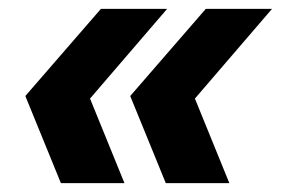

<svg xmlns="http://www.w3.org/2000/svg" viewBox="-20 -481 632 432"><path d="M356 -461 154 -226 157 -322 260 -69H117L37 -265L207 -461ZM592 -461 390 -226 393 -322 496 -69H353L273 -265L443 -461Z"/></svg>

Font: Kantumruy Pro
Style: Italic
Weight: 400
Italic angle: -13°
Designer: Sovichet Tep
Foundry: Sovichet Tep
Version: Version 1.002